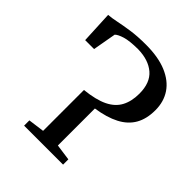

<svg xmlns="http://www.w3.org/2000/svg" viewBox="-207 -878 1005 1005"><g transform="rotate(45 295.0 -375.5)"><path d="M139 0V-39L228.5 -51V-353.5Q309.5 -362 357.2 -385.2Q405 -408.5 426.2 -448.5Q447.5 -488.5 447.5 -545Q447.5 -625.5 402 -664.5Q356.5 -703.5 277.5 -705Q215 -704.5 182.5 -694.5Q150 -684.5 137.5 -672L114.5 -542.5H48.5L40 -721Q64 -722.5 98.5 -729.8Q133 -737 180.2 -744Q227.5 -751 290.5 -751Q382 -751 443.8 -725Q505.5 -699 536.8 -652.5Q568 -606 568 -543Q568 -479 542.8 -434.8Q517.5 -390.5 466.2 -363.8Q415 -337 337.5 -325.5V-51.5L427.5 -39V0Z"/></g></svg>

Font: Merriweather 60pt
Style: Regular
Weight: 400
Version: Version 2.100